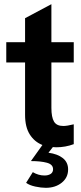

<svg xmlns="http://www.w3.org/2000/svg" viewBox="-20 -695 389 919"><path d="M233 9 212 36Q256 42 281 62Q306 82 306 116Q306 155 275.5 179.5Q245 204 199 204Q177 204 149 198Q121 192 105 180L137 129Q164 145 193 145Q211 145 222.5 137.5Q234 130 234 115Q234 92 204.5 84Q175 76 128 76L183 -1Q145 -16 122.5 -51.5Q100 -87 100 -145V-396H10V-493H100V-608L226 -675V-493H333V-396H226V-179Q226 -134 238.5 -113Q251 -92 283 -92Q301 -92 333 -100V-5Q293 10 249 10Z"/></svg>

Font: Hanken Grotesk
Style: Bold
Weight: 700
Designer: Alfredo Marco Pradil
Foundry: Hanken Design Co.
Version: Version 3.014